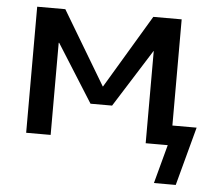

<svg xmlns="http://www.w3.org/2000/svg" viewBox="-50 -574 880 789"><g transform="rotate(5 390.0 -180.0)"><path d="M564 -380 414 -142H325L175 -380H173V0H72V-520H188L369 -217H370L551 -520H668V-82H768L703 160H613L656 0H616H565V-380Z"/></g></svg>

Font: M PLUS 1p Medium
Style: Regular
Weight: 500
Version: Version 1.062